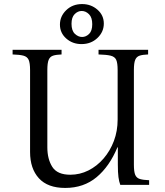

<svg xmlns="http://www.w3.org/2000/svg" viewBox="-20 -910 814 945"><path d="M301 15Q215 15 171.5 -32.5Q128 -80 128 -162V-565Q128 -600 121 -615.5Q114 -631 95.5 -636Q77 -641 42 -642V-665H283V-642Q256 -641 241 -636Q226 -631 219.5 -615.5Q213 -600 213 -565V-185Q213 -127 237.5 -88.5Q262 -50 326 -50Q373 -50 415 -71Q457 -92 489.5 -129.5Q522 -167 540.5 -216Q559 -265 559 -322V-565Q559 -600 552 -615.5Q545 -631 524.5 -636Q504 -641 465 -642V-665H709V-642Q682 -641 667 -636Q652 -631 645.5 -615.5Q639 -600 639 -565V-99Q639 -65 645.5 -49.5Q652 -34 668.5 -29Q685 -24 714 -23V0H572Q566 -16 563 -38.5Q560 -61 560 -100V-185H558Q519 -91 455.5 -38Q392 15 301 15ZM381 -693Q337 -693 306 -720.5Q275 -748 275 -789Q275 -830 306 -860Q337 -890 384 -890Q428 -890 459.5 -862.5Q491 -835 491 -794Q491 -753 459.5 -723Q428 -693 381 -693ZM384 -728Q403 -728 418.5 -743Q434 -758 434 -791Q434 -824 418 -840Q402 -856 382 -856Q363 -856 347.5 -840.5Q332 -825 332 -793Q332 -759 348.5 -743.5Q365 -728 384 -728Z"/></svg>

Font: Bona Nova SC
Style: Regular
Weight: 400
Designer: Mateusz Machalski
Foundry: Capitalics
Version: Version 4.001; ttfautohint (v1.8.4.7-5d5b)